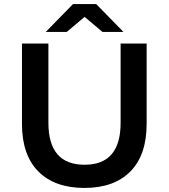

<svg xmlns="http://www.w3.org/2000/svg" viewBox="-20 -914 829 944"><path d="M88 -305V-700H218V-310Q218 -104 396 -104Q573 -104 573 -310V-700H701V-305Q701 -152 621 -71Q541 10 395 10Q249 10 168.5 -71Q88 -152 88 -305ZM484 -757 396 -831 308 -757H205L339 -894H453L587 -757Z"/></svg>

Font: CMG Sans SemiBold
Style: Regular
Weight: 600
Designer: Julieta Ulanovsky
Foundry: Julieta Ulanovsky
Version: Version 7.200